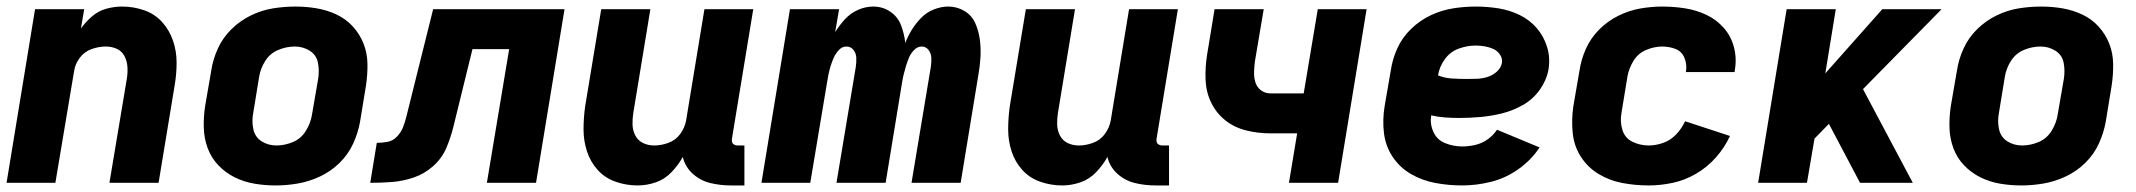

<svg xmlns="http://www.w3.org/2000/svg" viewBox="-20 -558 6520 586"><path d="M0 0H149L206 -340Q209 -362 223 -381Q237 -400 259 -408Q281 -416 303 -416Q321 -416 336.5 -409Q352 -402 360 -386.5Q368 -371 369 -353Q370 -335 367 -317L314 0H464L513 -297Q519 -332 519 -367Q519 -402 508 -434Q497 -466 475 -490.5Q453 -515 420.5 -526.5Q388 -538 353 -538Q329 -538 305 -531.5Q281 -525 261.5 -508.5Q242 -492 227 -471L237 -530H87Z M821 8Q855 8 889.5 2Q924 -4 957 -19.5Q990 -35 1016.5 -61Q1043 -87 1058 -120Q1073 -153 1079 -187L1097 -297Q1102 -330 1101.5 -363Q1101 -396 1089.5 -425Q1078 -454 1057 -477Q1036 -500 1007.5 -513.5Q979 -527 947 -532.5Q915 -538 882 -538Q848 -538 813.5 -532.5Q779 -527 746 -511Q713 -495 686.5 -469Q660 -443 645 -410Q630 -377 625 -344L606 -234Q601 -200 602 -167.5Q603 -135 614 -105.5Q625 -76 646.5 -53.5Q668 -31 696 -17Q724 -3 756 2.5Q788 8 821 8ZM824 -114Q798 -114 778 -127Q758 -140 753 -164.5Q748 -189 753 -214L771 -324Q775 -349 789.5 -372Q804 -395 829 -405.5Q854 -416 880 -416Q905 -416 925.5 -403Q946 -390 950.5 -366Q955 -342 951 -317L932 -207Q928 -182 913.5 -158.5Q899 -135 874 -124.5Q849 -114 824 -114Z M1110 0Q1143 0 1176 -2.5Q1209 -5 1242 -16Q1275 -27 1302 -51Q1329 -75 1342.5 -107Q1356 -139 1364 -172L1422 -408H1534L1466 0H1616L1703 -530H1302L1220 -201Q1216 -185 1210 -169.5Q1204 -154 1191.5 -141Q1179 -128 1162.5 -125Q1146 -122 1130 -122Z M1926 8Q1954 8 1981.5 -1.5Q2009 -11 2029.5 -32.5Q2050 -54 2064 -79Q2071 -49 2094 -28Q2117 -7 2147.5 0.5Q2178 8 2211 8H2252V-114H2231Q2226 -114 2221 -116.5Q2216 -119 2214.5 -124Q2213 -129 2214 -135L2279 -530H2130L2074 -190Q2070 -168 2056 -149Q2042 -130 2020 -122Q1998 -114 1977 -114Q1958 -114 1942.5 -121.5Q1927 -129 1919 -144.5Q1911 -160 1910.5 -178Q1910 -196 1913 -214L1965 -530H1815L1766 -234Q1761 -198 1761 -163Q1761 -128 1771.5 -96Q1782 -64 1804 -39.5Q1826 -15 1858.5 -3.5Q1891 8 1926 8Z M2304 0H2453L2504 -305Q2506 -318 2508.5 -330.5Q2511 -343 2515 -356Q2519 -369 2524.5 -381.5Q2530 -394 2540 -405Q2550 -416 2563 -416Q2577 -416 2585 -405.5Q2593 -395 2593.5 -381.5Q2594 -368 2592 -354L2533 0H2683L2733 -305Q2735 -318 2738 -330.5Q2741 -343 2745 -356Q2749 -369 2754 -381.5Q2759 -394 2769.5 -405Q2780 -416 2793 -416Q2806 -416 2814 -405.5Q2822 -395 2822.5 -381.5Q2823 -368 2821 -354L2762 0H2912L2966 -329Q2971 -357 2972.5 -384Q2974 -411 2970.5 -437.5Q2967 -464 2956.5 -487.5Q2946 -511 2923.5 -524.5Q2901 -538 2874 -538Q2853 -538 2831 -529.5Q2809 -521 2792.5 -504.5Q2776 -488 2763.5 -468Q2751 -448 2743 -427Q2740 -455 2730 -481Q2720 -507 2697 -522.5Q2674 -538 2645 -538Q2622 -538 2599 -528Q2576 -518 2559 -499.5Q2542 -481 2529 -460L2541 -530H2391Z M3222 8Q3250 8 3277.5 -1.5Q3305 -11 3325.5 -32.5Q3346 -54 3360 -79Q3367 -49 3390 -28Q3413 -7 3443.5 0.5Q3474 8 3507 8H3548V-114H3527Q3522 -114 3517 -116.5Q3512 -119 3510.5 -124Q3509 -129 3510 -135L3575 -530H3426L3370 -190Q3366 -168 3352 -149Q3338 -130 3316 -122Q3294 -114 3273 -114Q3254 -114 3238.5 -121.5Q3223 -129 3215 -144.5Q3207 -160 3206.5 -178Q3206 -196 3209 -214L3261 -530H3111L3062 -234Q3057 -198 3057 -163Q3057 -128 3067.5 -96Q3078 -64 3100 -39.5Q3122 -15 3154.5 -3.5Q3187 8 3222 8Z M3914 0H4064L4151 -530H4002L3959 -273H3857Q3841 -273 3828.5 -282.5Q3816 -292 3811.5 -307Q3807 -322 3807.5 -338Q3808 -354 3810 -370L3837 -530H3687L3664 -390Q3658 -352 3659.5 -314.5Q3661 -277 3676.5 -245Q3692 -213 3719.5 -191Q3747 -169 3783 -160Q3819 -151 3857 -151H3939Z M4443 8Q4486 8 4530.5 -3Q4575 -14 4614 -41.5Q4653 -69 4679 -108L4549 -162Q4537 -144 4519.5 -132Q4502 -120 4482 -115.5Q4462 -111 4443 -111Q4416 -111 4391 -121Q4366 -131 4355 -155Q4344 -179 4348 -206Q4369 -201 4390.5 -199.5Q4412 -198 4434 -198Q4467 -198 4499.5 -201Q4532 -204 4564.5 -212Q4597 -220 4628 -237.5Q4659 -255 4679.5 -284Q4700 -313 4706 -345Q4712 -381 4702 -414Q4692 -447 4670.5 -472Q4649 -497 4618.5 -512Q4588 -527 4553.5 -532.5Q4519 -538 4484 -538Q4450 -538 4415 -532.5Q4380 -527 4347 -511.5Q4314 -496 4287 -470Q4260 -444 4245 -411Q4230 -378 4225 -344L4206 -234Q4199 -192 4204 -151.5Q4209 -111 4231 -78.5Q4253 -46 4287 -26.5Q4321 -7 4361 0.5Q4401 8 4443 8ZM4456 -317Q4433 -317 4410.5 -318.5Q4388 -320 4369 -328Q4373 -354 4389.5 -377Q4406 -400 4432 -409.5Q4458 -419 4484 -419Q4498 -419 4512 -416.5Q4526 -414 4538 -408.5Q4550 -403 4558 -391.5Q4566 -380 4564 -366Q4561 -350 4547.5 -338.5Q4534 -327 4518 -322.5Q4502 -318 4486.5 -317.5Q4471 -317 4456 -317Z M5012 8Q5048 8 5085.5 0Q5123 -8 5157 -28Q5191 -48 5217.5 -78Q5244 -108 5260 -143L5123 -188Q5113 -166 5096 -148Q5079 -130 5056.5 -122Q5034 -114 5012 -114Q4985 -114 4962 -125.5Q4939 -137 4931.5 -162Q4924 -187 4929 -214L4947 -324Q4951 -348 4965 -371.5Q4979 -395 5004 -405.5Q5029 -416 5053 -416Q5075 -416 5094 -408.5Q5113 -401 5121 -381.5Q5129 -362 5126 -341L5125 -338H5274Q5275 -342 5275 -345Q5281 -381 5272 -414.5Q5263 -448 5241 -473Q5219 -498 5188.5 -512.5Q5158 -527 5123.5 -532.5Q5089 -538 5053 -538Q5020 -538 4986 -532Q4952 -526 4919.5 -510Q4887 -494 4861 -468Q4835 -442 4820.5 -409.5Q4806 -377 4801 -344L4782 -234Q4776 -193 4780 -152.5Q4784 -112 4805 -79.5Q4826 -47 4859 -27Q4892 -7 4931.5 0.5Q4971 8 5012 8Z M5346 0H5495L5518 -135L5562 -180L5657 0H5818L5666 -286L5906 -530H5725L5551 -334L5583 -530H5433Z M6149 8Q6183 8 6217.5 2Q6252 -4 6285 -19.5Q6318 -35 6344.5 -61Q6371 -87 6386 -120Q6401 -153 6407 -187L6425 -297Q6430 -330 6429.5 -363Q6429 -396 6417.5 -425Q6406 -454 6385 -477Q6364 -500 6335.5 -513.5Q6307 -527 6275 -532.5Q6243 -538 6210 -538Q6176 -538 6141.5 -532.5Q6107 -527 6074 -511Q6041 -495 6014.5 -469Q5988 -443 5973 -410Q5958 -377 5953 -344L5934 -234Q5929 -200 5930 -167.5Q5931 -135 5942 -105.5Q5953 -76 5974.5 -53.5Q5996 -31 6024 -17Q6052 -3 6084 2.5Q6116 8 6149 8ZM6152 -114Q6126 -114 6106 -127Q6086 -140 6081 -164.5Q6076 -189 6081 -214L6099 -324Q6103 -349 6117.5 -372Q6132 -395 6157 -405.5Q6182 -416 6208 -416Q6233 -416 6253.5 -403Q6274 -390 6278.5 -366Q6283 -342 6279 -317L6260 -207Q6256 -182 6241.5 -158.5Q6227 -135 6202 -124.5Q6177 -114 6152 -114Z"/></svg>

Font: Iosevka Sparkle Heavy
Style: Italic
Weight: 900
Italic angle: -9°
Designer: Belleve Invis
Foundry: Belleve Invis
Version: Version 4.5.0; ttfautohint (v1.8.3)